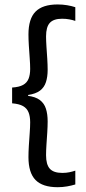

<svg xmlns="http://www.w3.org/2000/svg" viewBox="-20 -696 378 840"><path d="M309.5 -664.5V-604.5Q298 -608.5 283.5 -611.2Q269 -614 251.5 -614Q214.5 -614 198 -596Q181.5 -578 181.5 -537Q181.5 -519 183.2 -492.5Q185 -466 186.8 -438.8Q188.5 -411.5 188.5 -390.5Q188.5 -360 181 -336.8Q173.5 -313.5 155 -299.5Q136.5 -285.5 103 -280.5V-272L100 -277Q135 -273 154.2 -258.5Q173.5 -244 181 -220.2Q188.5 -196.5 188.5 -165Q188.5 -144 186.8 -116.5Q185 -89 183.2 -62.5Q181.5 -36 181.5 -17Q181.5 24 198 42.2Q214.5 60.5 252.5 60.5Q269.5 60.5 283.8 57.5Q298 54.5 309.5 50.5V111Q293 116 273.5 119.5Q254 123 232 123Q166.5 123 135.5 91.5Q104.5 60 104.5 -9Q104.5 -30.5 106.2 -58.8Q108 -87 110 -114.2Q112 -141.5 112 -161Q112 -186.5 105 -204.2Q98 -222 81 -231.8Q64 -241.5 33 -244V-313Q64 -315 81 -324.5Q98 -334 105 -351.5Q112 -369 112 -394.5Q112 -414 110 -441.2Q108 -468.5 106.2 -496.2Q104.5 -524 104.5 -545Q104.5 -614 135.5 -645.2Q166.5 -676.5 232 -676.5Q254 -676.5 273.5 -673.2Q293 -670 309.5 -664.5Z"/></svg>

Font: Anek Latin
Style: Regular
Weight: 400
Designer: Yesha Goshar
Foundry: Ek Type
Version: Version 1.003